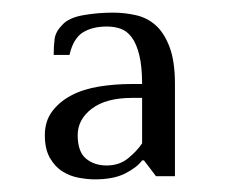

<svg xmlns="http://www.w3.org/2000/svg" viewBox="-20 -680 361 304"><path d="M205 -525H189Q148 -525 125.5 -508Q103 -491 103 -466Q103 -440 116 -429Q129 -418 149 -418Q169 -418 183 -429.5Q197 -441 205 -453ZM227 -401 208 -426H205Q197 -415 178.5 -405.5Q160 -396 130 -396Q119 -396 105 -398.5Q91 -401 79 -408.5Q67 -416 59 -430Q51 -444 51 -466Q51 -488 62.5 -503.5Q74 -519 93 -529Q112 -539 137 -543Q162 -547 189 -547H205Q205 -575 200.5 -593Q196 -611 188.5 -621Q181 -631 171 -634.5Q161 -638 149 -638Q126 -638 111 -628.5Q96 -619 90 -593H65Q65 -607 66.5 -618.5Q68 -630 79 -641Q89 -652 112 -656Q135 -660 159 -660Q177 -660 195 -656Q213 -652 226.5 -640Q240 -628 248.5 -605.5Q257 -583 257 -547V-401Z"/></svg>

Font: Philosopher
Style: Regular
Weight: 400
Designer: Jovanny Lemonad
Foundry: Jovanny Lemonad
Version: Version 1.000